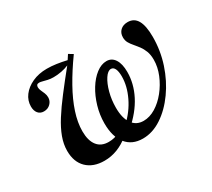

<svg xmlns="http://www.w3.org/2000/svg" viewBox="-95 -599 854 774"><g transform="rotate(-30 332.5 -211.5)"><path d="M376.6 11.3Q326.6 11.3 299.2 -23Q271.8 -57.3 271.8 -119.4Q271.8 -158.9 283.1 -197.2Q294.4 -235.5 313.3 -266.1Q332.3 -296.8 356 -314.9Q379.8 -333.1 404 -333.1Q428.2 -333.1 441.9 -312.1Q455.6 -291.1 455.6 -253.2Q455.6 -199.2 429 -147.2Q402.4 -95.2 349.2 -49.2L341.9 -72.6Q382.3 -109.7 404.8 -156.9Q427.4 -204 427.4 -248.4Q427.4 -271.8 421.4 -284.3Q415.3 -296.8 404 -296.8Q389.5 -296.8 375.4 -275.4Q361.3 -254 352.4 -220.6Q343.5 -187.1 343.5 -150.8Q343.5 -102.4 362.1 -75.8Q380.6 -49.2 414.5 -49.2Q442.7 -49.2 470.6 -66.1Q498.4 -83.1 521.4 -111.7Q544.4 -140.3 558.5 -174.6Q572.6 -208.9 572.6 -242.7Q572.6 -266.1 566.1 -282.7Q559.7 -299.2 550.4 -311.7Q541.1 -324.2 531.9 -334.7Q522.6 -345.2 516.1 -356.5Q509.7 -367.7 509.7 -382.3Q509.7 -402.4 522.6 -414.5Q535.5 -426.6 556.5 -426.6Q586.3 -426.6 600.8 -401.2Q615.3 -375.8 615.3 -324.2Q615.3 -260.5 595.6 -200.8Q575.8 -141.1 541.5 -93.1Q507.3 -45.2 464.5 -16.9Q421.8 11.3 376.6 11.3ZM197.6 11.3Q146 11.3 116.1 -17.7Q86.3 -46.8 86.3 -98.4Q86.3 -129 98 -160.9Q109.7 -192.7 131.9 -227.8Q154 -262.9 185.9 -304.4Q217.7 -346 258.9 -396.8Q243.5 -390.3 225 -386.7Q206.5 -383.1 187.9 -383.1Q173.4 -383.1 161.3 -385.9Q149.2 -388.7 140.3 -391.1Q131.5 -393.5 125.8 -393.5Q118.5 -393.5 115.3 -389.9Q112.1 -386.3 112.1 -379.8Q112.1 -371.8 116.1 -362.9Q120.2 -354 124.2 -344.4Q128.2 -334.7 128.2 -324.2Q128.2 -307.3 116.1 -295.2Q104 -283.1 85.5 -283.1Q68.5 -283.1 58.9 -294.8Q49.2 -306.5 49.2 -326.6Q49.2 -354 66.1 -376.6Q83.1 -399.2 112.9 -412.9Q142.7 -426.6 180.6 -426.6Q201.6 -426.6 224.2 -423.4Q246.8 -420.2 271 -414.5L284.7 -435.5L304.8 -423.4Q265.3 -368.5 237.1 -318.1Q208.9 -267.7 194 -222.2Q179 -176.6 179 -136.3Q179 -92.7 197.2 -69.4Q215.3 -46 250 -46Q264.5 -46 277 -49.2Q289.5 -52.4 301.6 -59.7L313.7 -33.1Q287.1 -11.3 258.1 0Q229 11.3 197.6 11.3Z"/></g></svg>

Font: Playfair 5pt SemiExpanded Light Medium
Style: Italic
Weight: 500
Italic angle: -15.6°
Version: Version 2.001;gftools[0.9.30]